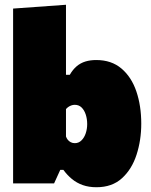

<svg xmlns="http://www.w3.org/2000/svg" viewBox="-20 -770 633 806"><path d="M385 16Q353 16 327.5 7Q302 -2 282 -18.5Q262 -35 246 -57H233L207 0H35Q35 -52 35 -101Q35 -150 35 -213V-493Q35 -552.5 35 -612.2Q35 -672 35 -734L257 -750Q257 -692.5 257 -628.8Q257 -565 257 -493V-456H273Q285.5 -478 301.8 -491.8Q318 -505.5 338.5 -511.8Q359 -518 384 -518Q448 -518 490 -482.2Q532 -446.5 552.5 -386Q573 -325.5 573 -251Q573 -181.5 553.2 -120.5Q533.5 -59.5 492 -21.8Q450.5 16 385 16ZM294 -169Q310.5 -169 322.2 -180.8Q334 -192.5 340 -210.8Q346 -229 346 -249Q346 -270.5 340 -289Q334 -307.5 322.5 -318.8Q311 -330 294 -330Q286.5 -330 279.5 -327.5Q272.5 -325 266.8 -321Q261 -317 257 -312V-197Q259.5 -189.5 264.5 -183.2Q269.5 -177 277 -173Q284.5 -169 294 -169Z"/></svg>

Font: Commissioner Thin Black
Style: Regular
Weight: 900
Version: Version 1.000